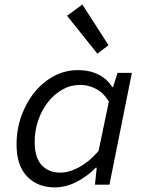

<svg xmlns="http://www.w3.org/2000/svg" viewBox="-20 -803 640 835"><path d="M218.7 12Q143.4 12 97.7 -35.7Q52 -83.3 52 -174.4Q52 -239.6 72.8 -298Q93.5 -356.5 130 -401.5Q166.6 -446.5 215 -472.3Q263.5 -498.1 319.3 -498.1Q371.1 -498.1 409.5 -478.1Q447.9 -458.1 467.7 -424.7H471.7L491.2 -486.1H553.5L456 0H393L400.6 -73.6H396.6Q358.8 -35.3 312.2 -11.7Q265.7 12 218.7 12ZM242.4 -52.3Q281.6 -52.3 325.3 -76.4Q369 -100.4 408.6 -146.3L453.6 -361.7Q429 -400.7 396.2 -417.2Q363.4 -433.8 329.1 -433.8Q287.6 -433.8 251.5 -413.6Q215.3 -393.3 188.3 -358.5Q161.3 -323.8 146 -279.1Q130.8 -234.4 130.8 -185.6Q130.8 -117.6 161.2 -84.9Q191.5 -52.3 242.4 -52.3ZM403.4 -569.6 271.7 -734.4 338.2 -783.3 452.1 -606.4Z"/></svg>

Font: SourceCodeVF
Style: Italic
Weight: 200
Italic angle: -11°
Monospace: yes
Designer: Paul D. Hunt, Teo Tuominen
Foundry: Adobe
Version: Version 1.026;hotconv 1.1.0;makeotfexe 2.6.0